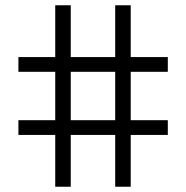

<svg xmlns="http://www.w3.org/2000/svg" viewBox="-20 -710 708 730"><path d="M50 -197V-253H190V-437H50V-493H190V-690H249V-493H418V-690H477V-493H618V-437H477V-253H618V-197H477V0H418V-197H249V0H190V-197ZM249 -253H418V-437H249Z"/></svg>

Font: Oxanium Light
Style: Regular
Weight: 300
Designer: Severin Meyer
Version: Version 1.000